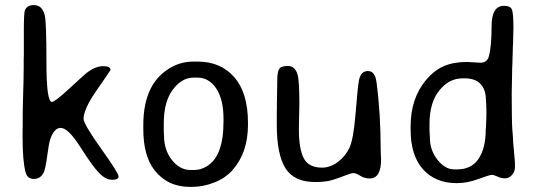

<svg xmlns="http://www.w3.org/2000/svg" viewBox="-20 -729 2111 755"><path d="M73.7 -600.6Q73.7 -676.8 77.6 -687.5Q85.4 -709 113.3 -709Q146.5 -709 156.2 -668Q162.6 -641.1 162.6 -484.6Q162.6 -328.1 184.1 -328.1Q195.8 -328.1 255.6 -383.5Q315.4 -439 325.2 -445.8Q356.9 -468.8 385.7 -468.8Q414.6 -468.8 414.6 -454.1Q414.6 -452.1 361.6 -376.2Q308.6 -300.3 308.6 -261.7Q308.6 -241.2 377.4 -144.8Q446.3 -48.3 446.3 -35.2Q446.3 -22 420.9 -22Q395.5 -22 369.4 -49.1Q343.3 -76.2 295.7 -151.1Q248 -226.1 218.8 -226.1Q192.4 -226.1 177.2 -180.2Q171.9 -163.6 165.5 -115.2Q159.2 -66.9 152.3 -51.8Q140.1 -25.4 113.5 -25.4Q86.9 -25.4 80.1 -53.2Q68.8 -98.1 68.8 -188V-217.3L69.3 -232.4Q69.3 -255.4 69.3 -278.3L69.8 -309.6L71.3 -371.6L72.3 -402.3L73.2 -463.9V-494.6L73.7 -509.8Z M729 -60.5H743.7Q769 -60.5 793.5 -75.2Q858.9 -114.7 858.9 -251V-261.7Q858.9 -338.4 830.3 -381.1Q801.8 -423.8 756.3 -423.8H741.7Q694.3 -423.8 659.2 -376Q624 -328.1 624 -244.1V-211.4Q625 -200.7 625 -195.8Q625 -138.7 656.2 -99.6Q687.5 -60.5 729 -60.5ZM741.7 -486.8H756.8Q848.1 -486.8 901.4 -425.3Q955.1 -363.8 955.1 -245.6V-238.3Q955.1 -130.4 896 -62Q867.2 -28.8 823 -11.5Q778.8 5.9 735.4 5.9H727.1Q638.7 5.9 587.4 -60.1Q543.5 -116.2 543.5 -221.7V-237.3Q543.5 -407.7 658.7 -467.3Q696.3 -486.8 741.7 -486.8Z M1478.5 -101.6Q1478.5 -27.3 1433.6 -27.3Q1413.1 -27.3 1396.5 -37.8Q1379.9 -48.3 1370.4 -48.3Q1360.8 -48.3 1336.4 -38.6Q1312 -28.8 1286.4 -21Q1260.7 -13.2 1218.8 -13.2Q1136.7 -13.2 1102.5 -67.4Q1068.4 -121.6 1068.4 -237.8V-288.6L1068.8 -300.8V-325.7L1069.3 -351.1L1070.3 -413.1Q1070.3 -445.3 1077.6 -457.5Q1085 -469.7 1111.8 -469.7Q1138.7 -469.7 1149.4 -438.5Q1157.2 -415.5 1157.2 -323.2L1155.3 -221.2Q1155.3 -143.1 1174.6 -106.4Q1193.8 -69.8 1246.6 -69.8Q1277.8 -69.8 1307.4 -91.3Q1336.9 -112.8 1353.5 -146.5Q1370.1 -180.2 1378.4 -284.9Q1386.7 -389.6 1391.6 -413.6Q1398.9 -449.7 1426.8 -449.7Q1454.6 -449.7 1460.4 -406.7Q1477.1 -282.2 1477.1 -133.3Z M1668.9 -241.7V-214.4L1669.4 -209L1669.9 -198.2Q1670.4 -192.9 1670.4 -188Q1670.4 -138.2 1700.4 -100.6Q1730.5 -63 1765.1 -63H1778.8Q1834 -63 1862.1 -105Q1890.1 -147 1890.1 -220.2L1891.1 -230.5L1892.6 -272V-302.2L1892.1 -307.6Q1892.1 -312.5 1892.1 -317.4L1890.6 -337.4Q1890.6 -376 1869.9 -398.4Q1849.1 -420.9 1807.6 -420.9H1798.3Q1745.6 -420.9 1707.3 -373Q1668.9 -325.2 1668.9 -241.7ZM2004.9 -89.8V-71.8Q2004.9 -54.2 1993.4 -41Q1981.9 -27.8 1966.1 -27.8Q1950.2 -27.8 1936 -34.7Q1921.9 -41.5 1913.8 -41.5Q1905.8 -41.5 1861.3 -25.1Q1816.9 -8.8 1776.4 -8.8Q1692.4 -8.8 1643.6 -63Q1594.7 -117.2 1594.7 -218.8V-230.5Q1594.7 -231.4 1594.7 -232.4Q1594.7 -342.8 1655.8 -415Q1687 -452.1 1725.1 -468.8Q1763.2 -485.4 1815.9 -485.4L1868.7 -482.4Q1895.5 -482.4 1902.3 -507.3Q1913.1 -546.9 1913.1 -626.5Q1913.1 -706.1 1961.9 -706.1Q1985.4 -706.1 1992.2 -693.1Q1999 -680.2 1999 -619.1L1998 -585.4Q1997.6 -574.2 1997.6 -563.5L1996.6 -541Q1996.1 -529.8 1996.1 -518.6L1995.6 -507.8Q1995.1 -496.6 1995.1 -485.4L1994.1 -462.9L1992.2 -361.3Q1992.2 -253.4 1994.6 -219.2L1995.6 -209Q1996.6 -193.4 1997.1 -188.5L1998 -168.5L1999 -158.2Q2000.5 -138.7 2002.7 -115.7Q2004.9 -92.8 2004.9 -89.8Z"/></svg>

Font: Averia Sans Libre Light
Style: Regular
Weight: 300
Version: Version 1.002